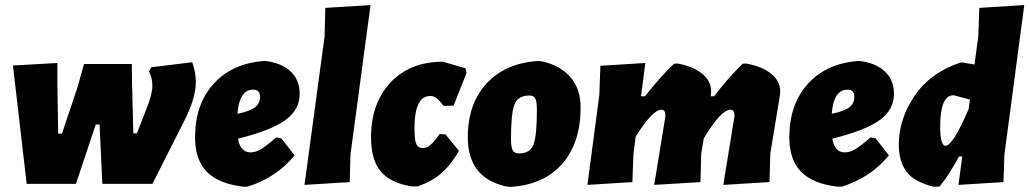

<svg xmlns="http://www.w3.org/2000/svg" viewBox="-20 -724 4053 756"><path d="M705 -247 580 0H383L372 -234H357L279 0H85L31 -466L206 -476V-389L209 -198H224L284 -377L311 -472H499L500 -389L505 -199H519L555 -291Q580 -353 580 -386Q580 -416 567 -442L575 -459L737 -479Q751 -439 751 -401Q751 -337 705 -247Z M1140 -112Q1066 -23 954 11H938Q841 0 794.5 -47.5Q748 -95 748 -183Q748 -314 822 -395Q896 -476 1023 -484L1039 -482Q1098 -471 1129 -438Q1160 -405 1160 -354Q1160 -292 1103.5 -251Q1047 -210 917 -178Q927 -124 966 -124Q986 -124 1006.5 -136Q1027 -148 1068 -183L1088 -179ZM977 -371Q922 -371 915 -276Q964 -286 984 -301.5Q1004 -317 1004 -343Q1004 -371 977 -371Z M1439 -704 1360 -116 1357 -7 1179 4 1258 -580 1261 -693Z M1724 -481 1813 -455 1817 -437 1766 -308 1727 -307Q1708 -331 1698 -338.5Q1688 -346 1674 -346Q1612 -346 1612 -219Q1612 -174 1619 -157.5Q1626 -141 1645 -141Q1660 -141 1674 -152.5Q1688 -164 1711 -196L1734 -195L1787 -130Q1754 -73 1717.5 -41.5Q1681 -10 1625 10H1602Q1518 -3 1479.5 -48.5Q1441 -94 1441 -183Q1441 -318 1518 -399.5Q1595 -481 1724 -481Z M2100 -484 2116 -482Q2186 -466 2226 -420.5Q2266 -375 2266 -301Q2266 -159 2192 -77Q2118 5 1988 12L1972 10Q1822 -24 1822 -183Q1822 -316 1896.5 -396Q1971 -476 2100 -484ZM2065 -348Q2019 -348 2005.5 -312Q1992 -276 1992 -179Q1992 -145 1998.5 -132.5Q2005 -120 2024 -120Q2068 -120 2081 -156Q2094 -192 2094 -290Q2094 -323 2088 -335.5Q2082 -348 2065 -348Z M2521 -476 2504 -345H2520Q2577 -419 2634 -473L2647 -474Q2709 -463 2745 -433.5Q2781 -404 2780 -363L2779 -349L2778 -345H2792Q2845 -415 2904 -473L2917 -474Q2980 -463 3016.5 -433.5Q3053 -404 3052 -363L3051 -349L3013 -119L3010 -7L2828 4L2871 -260L2872 -270Q2872 -292 2856 -292Q2819 -292 2751 -179L2741 -119L2738 -7L2556 4L2599 -260L2600 -270Q2600 -292 2584 -292Q2549 -292 2483 -186L2474 -116L2470 -7L2293 4L2340 -352L2344 -465Z M3480 -112Q3406 -23 3294 11H3278Q3181 0 3134.5 -47.5Q3088 -95 3088 -183Q3088 -314 3162 -395Q3236 -476 3363 -484L3379 -482Q3438 -471 3469 -438Q3500 -405 3500 -354Q3500 -292 3443.5 -251Q3387 -210 3257 -178Q3267 -124 3306 -124Q3326 -124 3346.5 -136Q3367 -148 3408 -183L3428 -179ZM3317 -371Q3262 -371 3255 -276Q3304 -286 3324 -301.5Q3344 -317 3344 -343Q3344 -371 3317 -371Z M3770 -478 3817 -470 3832 -580 3836 -693 4013 -704 3935 -116 3931 -7 3754 4 3769 -108H3756Q3718 -36 3679 11H3656Q3578 -8 3548.5 -49Q3519 -90 3519 -155Q3519 -255 3581.5 -347Q3644 -439 3763 -478ZM3682 -227Q3682 -150 3703 -150Q3732 -150 3794 -295L3799 -332L3735 -349Q3682 -349 3682 -227Z"/></svg>

Font: Alegreya Sans Black
Style: Italic
Weight: 900
Italic angle: -7°
Designer: Juan Pablo del Peral
Foundry: Huerta Tipografica
Version: Version 2.007